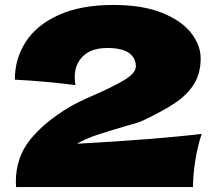

<svg xmlns="http://www.w3.org/2000/svg" viewBox="-20 -756 875 776"><path d="M795 -215Q778 -163 769 -105Q760 -47 760 0H45L44 -21Q44 -119 101.5 -191Q159 -263 262 -324Q292 -342 356 -370Q439 -406 484 -433.5Q529 -461 529 -488Q529 -522 501 -542Q473 -562 414 -562Q349 -562 315.5 -529Q282 -496 282 -445Q282 -429 285 -412Q159 -428 40 -434Q40 -519 84.5 -587.5Q129 -656 218.5 -696Q308 -736 438 -736Q557 -736 636.5 -703.5Q716 -671 753.5 -621.5Q791 -572 791 -520Q791 -460 764.5 -417Q738 -374 688.5 -340.5Q639 -307 556 -268Q544 -262 517 -254.5Q490 -247 483 -245Q412 -224 370 -210Q328 -196 291 -175Q616 -193 795 -215Z"/></svg>

Font: Dela Gothic One
Style: Regular
Weight: 400
Designer: aratakana
Foundry: aratakana
Version: Version 1.004